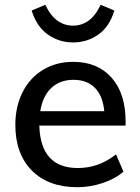

<svg xmlns="http://www.w3.org/2000/svg" viewBox="-20 -774 586 801"><path d="M504 -250H144Q149 -73 305 -73Q392 -73 464 -130L495 -58Q461 -28 408.5 -10.5Q356 7 303 7Q182 7 113 -62.5Q44 -132 44 -253Q44 -330 74.5 -390Q105 -450 160 -483Q215 -516 285 -516Q387 -516 445.5 -450Q504 -384 504 -267ZM148 -310H415Q409 -374 376 -407.5Q343 -441 287 -441Q230 -441 194 -407Q158 -373 148 -310ZM112 -730 169 -754Q191 -708 220 -687.5Q249 -667 285 -667Q320 -667 349 -687.5Q378 -708 400 -754L457 -730Q437 -663 390.5 -630Q344 -597 285 -597Q226 -597 179.5 -630Q133 -663 112 -730Z"/></svg>

Font: Muli SemiBold
Style: Regular
Weight: 600
Designer: Vernon Adams
Foundry: Vernon Adams
Version: Version 2.000